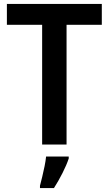

<svg xmlns="http://www.w3.org/2000/svg" viewBox="-20 -734 552 975"><path d="M318 0H194V-608H15V-714H497V-608H318ZM329 71Q318 104 297.5 144.5Q277 185 254 221H183V209Q188 190 194.5 163.5Q201 137 206.5 109.5Q212 82 214 61H329Z"/></svg>

Font: Noto Sans Sinhala SemiCondensed SemiBold
Style: Regular
Weight: 600
Width: 4
Designer: Jelle Bosma - Monotype Design Team
Foundry: Monotype Imaging Inc.
Version: Version 2.006; ttfautohint (v1.8.4.7-5d5b)